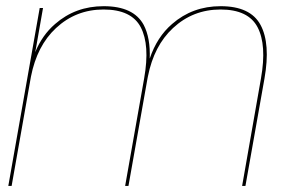

<svg xmlns="http://www.w3.org/2000/svg" viewBox="-20 -616 980 636"><path d="M7.5 0 111.5 -589.5H122.5L99 -455.5L96.5 -443Q120 -500 162.5 -536.5Q230 -595.5 323.5 -595.5Q422.5 -595.5 456 -533.5Q478.5 -490.5 476 -422Q500 -493.5 550 -536.5Q617.5 -595.5 711 -595.5Q809.5 -595.5 843 -533.5Q876.5 -471.5 856 -355.5L793 0H782L844.5 -356.5Q864 -467 833.2 -525.8Q802.5 -584.5 710.5 -584.5Q619 -584.5 553 -523Q490 -464.5 470 -363Q469 -359 468.5 -355.5L405.5 0H394.5L457.5 -356.5Q477 -467 446.2 -525.8Q415.5 -584.5 323 -584.5Q231.5 -584.5 165.5 -523Q102.5 -464.5 82.5 -362L18.5 0Z"/></svg>

Font: Anybody ExtraExpanded Thin
Style: Italic
Weight: 100
Width: 8
Italic angle: -10°
Designer: Tyler Finck
Foundry: Etcetera Type Company
Version: Version 1.010; ttfautohint (v1.8.3) -l 8 -r 50 -G 200 -x 14 